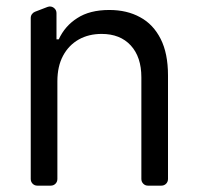

<svg xmlns="http://www.w3.org/2000/svg" viewBox="-20 -584 625 604"><path d="M76.7 -21V-527.3Q76.7 -534.1 80.3 -539.2Q83.8 -544.4 89.8 -546.9L129.3 -562.1Q134.2 -563.6 136.7 -563.6Q145.2 -563.6 151.5 -557.5Q157.7 -551.5 157.7 -542.6V-460.2H164.8Q184.3 -502.5 223 -527Q262.1 -552.6 323.9 -552.6Q379.6 -552.6 420.8 -529.8Q462 -507.8 485.4 -461.6Q508.5 -416.2 508.5 -346.6V-21Q508.5 -12.1 502.5 -6Q496.4 0 487.6 0H445.3Q436.8 0 430.8 -6Q424.7 -12.1 424.7 -21V-340.9Q424.7 -404.8 391.3 -441.1Q358 -477.3 299.7 -477.3Q259.2 -477.3 228 -459.9Q196.4 -442.1 178.6 -409.1Q160.5 -375.7 160.5 -328.1V-21Q160.5 -12.1 154.5 -6Q148.4 0 139.6 0H97.3Q88.8 0 82.7 -6Q76.7 -12.1 76.7 -21Z"/></svg>

Font: DeltaSans
Style: Regular
Weight: 400
Designer: Rasmus Andersson
Foundry: rsms
Version: Version 3.012